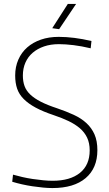

<svg xmlns="http://www.w3.org/2000/svg" viewBox="-20 -942 555 974"><path d="M246 12Q224 12 198 9.5Q172 7 145 3Q118 -1 91.5 -7Q65 -13 42 -20L46 -56Q67 -50 93 -44Q119 -38 146 -34Q173 -30 199 -27.5Q225 -25 247 -25Q336 -25 385.5 -65Q435 -105 435 -179Q435 -216 422 -243.5Q409 -271 385 -291.5Q361 -312 327.5 -328Q294 -344 252 -358Q198 -376 161 -396Q124 -416 100.5 -439.5Q77 -463 67 -492Q57 -521 57 -559Q57 -603 73 -639.5Q89 -676 118 -701.5Q147 -727 187.5 -741Q228 -755 278 -755Q354 -755 444 -734L440 -697Q394 -708 353 -713Q312 -718 279 -718Q237 -718 203.5 -706.5Q170 -695 146 -674.5Q122 -654 109 -624.5Q96 -595 96 -559Q96 -529 104.5 -505.5Q113 -482 133.5 -462.5Q154 -443 187 -426Q220 -409 269 -393Q316 -377 354 -359.5Q392 -342 418.5 -317.5Q445 -293 459.5 -260Q474 -227 474 -180Q474 -89 414.5 -38.5Q355 12 246 12ZM245 -799 324 -922H366L280 -794Z"/></svg>

Font: Encode Sans Narrow
Style: Thin
Weight: 250
Designer: Pablo Impallari, Andres Torresi
Foundry: Pablo Impallari, Andres Torresi
Version: Version 1.000; ttfautohint (v1.00) -l 8 -r 50 -G 200 -x 14 -